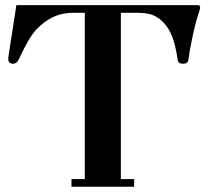

<svg xmlns="http://www.w3.org/2000/svg" viewBox="-20 -713 802 733"><path d="M11.7 -485.4Q11.7 -496.1 14.6 -512.7L42.5 -693.4H732.9Q744.1 -693.4 744.1 -686.5Q744.1 -679.7 740.7 -669.4Q729 -636.7 716.6 -580.3Q704.1 -523.9 699.2 -483.9Q697.3 -469.7 678.2 -469.7Q660.2 -469.7 658.2 -484.9Q647 -565.4 622.1 -604Q603.5 -633.3 577.1 -648.7Q550.8 -664.1 509.3 -664.1H441.4V-29.3H492.2V0H252.9V-29.3H303.7V-664.1H256.3Q178.2 -664.1 117.2 -598.6Q90.3 -569.8 52.2 -487.3Q44.4 -469.7 29.3 -469.7Q22 -469.7 16.8 -474.1Q11.7 -478.5 11.7 -485.4Z"/></svg>

Font: Monomachus
Style: Medium
Weight: 500
Designer: Alexey Kryukov
Version: Version 1.0